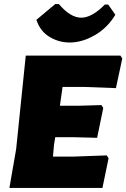

<svg xmlns="http://www.w3.org/2000/svg" viewBox="-20 -919 618 939"><path d="M509 -897 544 -847Q508 -786 449.5 -750.5Q391 -715 333.5 -711.5Q276 -708 226.5 -736Q177 -764 158 -822L250 -899H268Q324 -833 376.5 -832.5Q429 -832 493 -897ZM502 -159 511 -145 481 0H26L59 -190L106 -647H569L578 -633L547 -488L389 -494H286L273 -402H371L476 -405L485 -391L455 -245L340 -248H250L244 -210L239 -153H335Z"/></svg>

Font: Alegreya Sans SC Black
Style: Italic
Weight: 900
Italic angle: -7°
Designer: Juan Pablo del Peral
Foundry: Huerta Tipografica
Version: Version 2.007